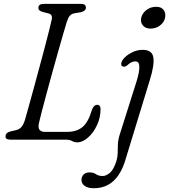

<svg xmlns="http://www.w3.org/2000/svg" viewBox="-20 -720 872 990"><path d="M317.5 0H34Q5 0 9 -20Q9.5 -36.5 36.5 -43L60.5 -48.5Q80 -52.5 91 -65.8Q102 -79 109.5 -104.5Q116 -128 127.8 -169.8Q139.5 -211.5 153.5 -263Q167.5 -314.5 182.2 -369Q197 -423.5 210.2 -473.5Q223.5 -523.5 233 -561.8Q242.5 -600 246.5 -618.5Q252.5 -644.5 231 -650.5L200 -658.5Q189.5 -661.5 183.8 -666.2Q178 -671 178 -680.5Q178 -700 207 -700H398Q423 -700 423 -680.5Q423 -671.5 415.5 -665.5Q408 -659.5 397.5 -657L363.5 -651.5Q348 -648.5 339.2 -637.8Q330.5 -627 324 -606Q317.5 -585 305.5 -543.5Q293.5 -502 278.5 -449.2Q263.5 -396.5 248 -340Q232.5 -283.5 218.5 -231.8Q204.5 -180 194.5 -141Q184.5 -102 180.5 -84.5Q175.5 -60 184.5 -50Q193.5 -40 211 -40H326Q374.5 -40 404.8 -64.5Q435 -89 454 -153.5Q464 -179.5 480.5 -179.5Q498.5 -179.5 498.5 -157Q498.5 -114 480.2 -74.8Q462 -35.5 434 -10.8Q406 14 378 14Q363.5 14 351.2 7Q339 0 317.5 0ZM756.5 -572.5Q731 -572.5 717.5 -588Q704 -603.5 707.5 -625.5Q712 -650 733.8 -667.5Q755.5 -685 785 -685Q811 -685 823.2 -669.5Q835.5 -654 831.5 -630Q827.5 -606.5 806.2 -589.5Q785 -572.5 756.5 -572.5ZM753.5 -310.5 626 106.5Q582 250.5 464 250.5Q432.5 250.5 416.2 238.2Q400 226 400 207.5Q400 191.5 410.8 180.2Q421.5 169 441.5 169Q462 169 475 178.2Q488 187.5 509.5 187.5Q527.5 187.5 547 170.8Q566.5 154 580.5 109.5Q586.5 89.5 586.8 69Q587 48.5 587.8 25.5Q588.5 2.5 597 -25L684 -300Q698.5 -346.5 698.5 -375Q698.5 -403.5 678 -403.5Q657 -403.5 636 -383Q625.5 -374.5 615 -376.5Q600 -380.5 607 -400Q611 -412.5 627 -427.2Q643 -442 666.5 -452.5Q690 -463 715.5 -463Q764 -463 770.5 -424.8Q777 -386.5 753.5 -310.5Z"/></svg>

Font: Fraunces 9pt S100 Light
Style: Italic
Weight: 300
Italic angle: -16°
Version: Version 1.000; ttfautohint (v1.8.3)